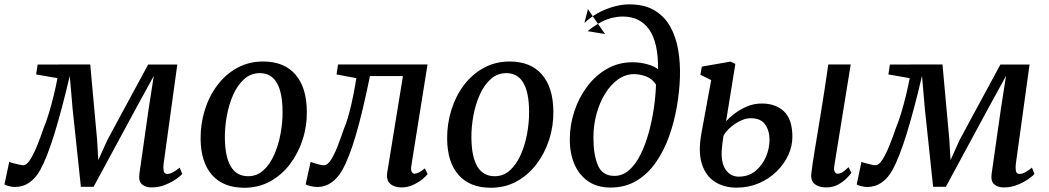

<svg xmlns="http://www.w3.org/2000/svg" viewBox="-48 -851 4818 882"><path d="M648 10Q620.5 10 604 -4.5Q587.5 -19 592.5 -54L635.5 -355.5L658.5 -502.5L578.5 -356.5L382 7H323.5L285.5 -351.5L272.5 -502.5Q235 -343 201.5 -235Q168 -127 137 -70.5Q116.5 -33 87 -12.5Q57.5 8 20.5 8Q8.5 8 -8 3.8Q-24.5 -0.5 -27.5 -4L-5.5 -108Q-2.5 -105.5 11 -101.8Q24.5 -98 38.8 -95Q53 -92 59.5 -92Q74.5 -92 91 -118.2Q107.5 -144.5 123.2 -183.5Q139 -222.5 151.5 -260Q163.5 -288.5 175.8 -328.5Q188 -368.5 198.5 -411.5Q209 -454.5 216 -492L118 -509L125 -554.5L366.5 -555L398 -209.5L403.5 -115.5L446 -209.5L632.5 -554.5H766.5L703.5 -98Q701.5 -83.5 703.5 -67.8Q705.5 -52 721 -52Q733.5 -52 749 -61Q764.5 -70 777.5 -81L789 -52Q784.5 -45.5 764 -30.5Q743.5 -15.5 713 -2.8Q682.5 10 648 10Z M1160.5 -568.5Q1257 -568.5 1308.8 -509Q1360.5 -449.5 1361.5 -340Q1362.5 -272 1342 -209Q1321.5 -146 1283.5 -96.2Q1245.5 -46.5 1192.5 -17.5Q1139.5 11.5 1074.5 11.5Q978 11.5 926.2 -47Q874.5 -105.5 873.5 -213.5Q873 -282.5 893 -346.2Q913 -410 950.8 -460Q988.5 -510 1041.8 -539.2Q1095 -568.5 1160.5 -568.5ZM1145.5 -515Q1104 -515 1073.5 -487.5Q1043 -460 1023.2 -415.5Q1003.5 -371 994 -319Q984.5 -267 985 -217.5Q987 -41.5 1092 -41.5Q1132.5 -41.5 1162.5 -69Q1192.5 -96.5 1212 -141Q1231.5 -185.5 1241 -237.5Q1250.5 -289.5 1250 -339Q1249 -515 1145.5 -515Z M1841.5 -89Q1838.5 -68.5 1843.8 -60.8Q1849 -53 1856 -53Q1864.5 -53 1876 -58.8Q1887.5 -64.5 1903.5 -77.5L1916.5 -51.5Q1910.5 -42.5 1892.8 -28Q1875 -13.5 1850 -1.8Q1825 10 1797 10Q1763.5 10 1744.5 -6.8Q1725.5 -23.5 1731 -59.5L1803 -501.5H1651.5Q1618 -337.5 1587.2 -232.2Q1556.5 -127 1524.5 -70Q1503.5 -33 1474.5 -12.5Q1445.5 8 1409.5 8Q1394.5 8 1377 3.5Q1359.5 -1 1356 -4L1379 -107.5Q1382.5 -105.5 1394 -101.8Q1405.5 -98 1418.5 -95Q1431.5 -92 1440 -92Q1457 -92 1473.2 -118Q1489.5 -144 1504.2 -182.8Q1519 -221.5 1532 -259.5Q1544.5 -288.5 1555.2 -328.5Q1566 -368.5 1574.5 -411.5Q1583 -454.5 1589 -492L1498 -509L1505 -555H1916Z M2293 -568.5Q2389.5 -568.5 2441.2 -509Q2493 -449.5 2494 -340Q2495 -272 2474.5 -209Q2454 -146 2416 -96.2Q2378 -46.5 2325 -17.5Q2272 11.5 2207 11.5Q2110.5 11.5 2058.8 -47Q2007 -105.5 2006 -213.5Q2005.5 -282.5 2025.5 -346.2Q2045.5 -410 2083.2 -460Q2121 -510 2174.2 -539.2Q2227.5 -568.5 2293 -568.5ZM2278 -515Q2236.5 -515 2206 -487.5Q2175.5 -460 2155.8 -415.5Q2136 -371 2126.5 -319Q2117 -267 2117.5 -217.5Q2119.5 -41.5 2224.5 -41.5Q2265 -41.5 2295 -69Q2325 -96.5 2344.5 -141Q2364 -185.5 2373.5 -237.5Q2383 -289.5 2382.5 -339Q2381.5 -515 2278 -515Z M2756.5 10.5Q2696 10.5 2654.5 -17.8Q2613 -46 2591.2 -95.8Q2569.5 -145.5 2569.5 -210Q2569.5 -276.5 2590.5 -340Q2611.5 -403.5 2649.8 -454.2Q2688 -505 2740.8 -535Q2793.5 -565 2857.5 -565Q2892.5 -565 2925.5 -555.8Q2958.5 -546.5 2975 -533Q2976 -656.5 2933.8 -715.8Q2891.5 -775 2813.5 -775Q2787 -775 2759 -767.8Q2731 -760.5 2699 -741.5L2731.5 -694.5L2651 -708Q2676 -728 2699 -741.5L2675 -776.5Q2714.5 -803 2759.2 -817Q2804 -831 2841.5 -831Q2912.5 -831 2958.8 -803.2Q3005 -775.5 3031.2 -728.2Q3057.5 -681 3067.5 -621.2Q3077.5 -561.5 3075.5 -497.5Q3073.5 -431.5 3061.2 -360.5Q3049 -289.5 3025.2 -223.5Q3001.5 -157.5 2964.5 -104.5Q2927.5 -51.5 2875.8 -20.5Q2824 10.5 2756.5 10.5ZM2653 -809 2675 -776.5Q2654 -762 2636.5 -745.5ZM2774.5 -43Q2812 -43 2842 -69.5Q2872 -96 2894.2 -140.8Q2916.5 -185.5 2931.8 -240.5Q2947 -295.5 2955.5 -353.2Q2964 -411 2965.5 -462.5Q2947 -490.5 2918.5 -500.5Q2890 -510.5 2865 -510.5Q2826 -510.5 2792 -486.8Q2758 -463 2732.5 -422Q2707 -381 2692.5 -328.8Q2678 -276.5 2678 -219.5Q2678 -142 2698.2 -92.5Q2718.5 -43 2774.5 -43Z M3335.5 11Q3278.5 11 3236.5 -15.5Q3194.5 -42 3176.5 -97Q3158.5 -152 3174 -238L3219 -483L3169.5 -507.5L3176 -545L3307.5 -568L3330 -557.5L3287.5 -294Q3299.5 -308 3324 -327.2Q3348.5 -346.5 3381.2 -361Q3414 -375.5 3452 -375.5Q3514.5 -375.5 3553.2 -339.5Q3592 -303.5 3592 -222Q3592 -179.5 3573 -138.2Q3554 -97 3519.5 -63.2Q3485 -29.5 3438 -9.2Q3391 11 3335.5 11ZM3747 10Q3713.5 10 3694.5 -5.5Q3675.5 -21 3679 -53.5Q3682.5 -87 3694.8 -161.5Q3707 -236 3723.8 -337.8Q3740.5 -439.5 3757 -555H3860L3784.5 -89Q3781.5 -71 3786.5 -62Q3791.5 -53 3800 -53Q3810 -53 3821.5 -59.8Q3833 -66.5 3850 -83L3863 -57Q3858.5 -50 3843 -33.8Q3827.5 -17.5 3803.2 -3.8Q3779 10 3747 10ZM3345 -39.5Q3390.5 -39.5 3422.2 -65.5Q3454 -91.5 3470.5 -130.5Q3487 -169.5 3487 -208Q3487 -250 3467 -279Q3447 -308 3400 -308Q3379.5 -308 3355 -296.8Q3330.5 -285.5 3308.8 -267Q3287 -248.5 3275.5 -227Q3272.5 -208 3270.2 -189.5Q3268 -171 3267 -154Q3265.5 -97 3288 -68.2Q3310.5 -39.5 3345 -39.5Z M4563 10Q4535.5 10 4519 -4.5Q4502.5 -19 4507.5 -54L4550.5 -355.5L4573.5 -502.5L4493.5 -356.5L4297 7H4238.5L4200.5 -351.5L4187.5 -502.5Q4150 -343 4116.5 -235Q4083 -127 4052 -70.5Q4031.5 -33 4002 -12.5Q3972.5 8 3935.5 8Q3923.5 8 3907 3.8Q3890.5 -0.5 3887.5 -4L3909.5 -108Q3912.5 -105.5 3926 -101.8Q3939.5 -98 3953.8 -95Q3968 -92 3974.5 -92Q3989.5 -92 4006 -118.2Q4022.5 -144.5 4038.2 -183.5Q4054 -222.5 4066.5 -260Q4078.5 -288.5 4090.8 -328.5Q4103 -368.5 4113.5 -411.5Q4124 -454.5 4131 -492L4033 -509L4040 -554.5L4281.5 -555L4313 -209.5L4318.5 -115.5L4361 -209.5L4547.5 -554.5H4681.5L4618.5 -98Q4616.5 -83.5 4618.5 -67.8Q4620.5 -52 4636 -52Q4648.5 -52 4664 -61Q4679.5 -70 4692.5 -81L4704 -52Q4699.5 -45.5 4679 -30.5Q4658.5 -15.5 4628 -2.8Q4597.5 10 4563 10Z"/></svg>

Font: Merriweather
Style: Italic
Weight: 400
Italic angle: -7.8°
Designer: Eben Sorkin
Foundry: Eben Sorkin
Version: Version 2.100